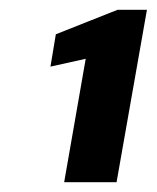

<svg xmlns="http://www.w3.org/2000/svg" viewBox="-20 -724 320 392"><path d="M111 -352 155 -604 83 -588 94 -654 220 -704H280L218 -352Z"/></svg>

Font: DM Sans 17pt ExtraBold
Style: Italic
Weight: 800
Italic angle: -10°
Version: Version 4.004;gftools[0.9.30]